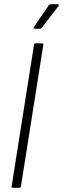

<svg xmlns="http://www.w3.org/2000/svg" viewBox="-20 -888 298 908"><path d="M41 0Q34 0 35 -7L141 -677Q142 -683 149 -683H179Q186 -683 185 -677L79 -7Q78 0 71 0ZM143 -752Q140 -752 139 -754Q138 -756 140 -760L210 -862Q215 -868 220 -868H253Q257 -868 258 -865.5Q259 -863 257 -860L179 -758Q177 -754 174.5 -753Q172 -752 168 -752Z"/></svg>

Font: Sofia Sans Condensed Light
Style: Italic
Weight: 300
Italic angle: -9°
Version: Version 4.100